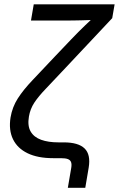

<svg xmlns="http://www.w3.org/2000/svg" viewBox="-20 -748 562 908"><path d="M300.8 140.1 316.9 45.9Q319.8 28.3 315.9 18.3Q312 8.3 300.5 4.2Q289.1 0 267.6 0H231Q158.7 0 110.6 -23.2Q62.5 -46.4 41.5 -89.6Q20.5 -132.8 29.8 -192.4Q38.1 -241.7 64.2 -282.5Q90.3 -323.2 134 -369.1Q177.7 -415 238.8 -480L315.9 -561Q333.5 -579.6 350.6 -596.7Q367.7 -613.8 383.8 -629.2Q399.9 -644.5 415.5 -659.2Q431.2 -673.8 445.3 -687L441.4 -654.3Q423.3 -653.8 403.8 -653.1Q384.3 -652.3 364.3 -651.9Q344.2 -651.4 324.5 -651.1Q304.7 -650.9 286.1 -650.9H126.5L139.6 -727.5H522L510.7 -662.1L290 -427.2Q234.4 -367.7 198 -329.8Q161.6 -292 142.1 -262.2Q122.6 -232.4 116.7 -196.3Q109.4 -152.8 125 -126Q140.6 -99.1 174.6 -86.9Q208.5 -74.7 256.3 -74.7H281.2Q350.6 -74.7 380.1 -45.9Q409.7 -17.1 399.4 44.9L383.3 140.1Z"/></svg>

Font: Inter 24pt
Style: Italic
Weight: 400
Italic angle: -9.3988°
Designer: Rasmus Andersson
Foundry: rsms
Version: Version 4.001;git-66647c0bb